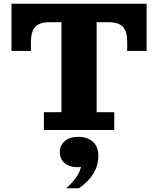

<svg xmlns="http://www.w3.org/2000/svg" viewBox="-20 -702 854 1037"><path d="M217 0V-96H312V-582H247Q193 -582 170 -556.5Q147 -531 147 -475V-427H42V-682H772V-427H667V-475Q667 -531 644.5 -556.5Q622 -582 567 -582H502V-96H597V0ZM337 315Q369 287 390.5 257Q412 227 417 200Q366 205 334.5 183Q303 161 303 119Q303 83 330 60Q357 37 403 37Q450 37 480.5 62.5Q511 88 511 141Q511 183 494.5 216.5Q478 250 453.5 275Q429 300 406 315Z"/></svg>

Font: Montagu Slab 16pt
Style: Bold
Weight: 700
Designer: Florian Karsten
Foundry: Florian Karsten
Version: Version 1.000; ttfautohint (v1.8.3)